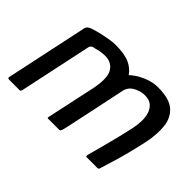

<svg xmlns="http://www.w3.org/2000/svg" viewBox="-89 -695 914 914"><g transform="rotate(45 368.5 -238.0)"><path d="M529 -405Q502 -405 474 -389.5Q446 -374 440 -343L430 -295Q417 -233 404.5 -174.5Q392 -116 383 -73Q374 -30 369 -12Q368 -8 365.5 -4Q363 0 356 0H284Q277 0 279 -7L332 -253Q342 -301 339 -335Q336 -369 312 -389Q291 -405 262 -404Q233 -403 207 -395Q200 -395 190 -390.5Q180 -386 178 -374L101 -12Q100 -8 98 -4Q96 0 92 0H21Q18 0 14.5 -1.5Q11 -3 12 -9L101 -427Q102 -433 108 -439Q114 -445 126 -449Q142 -455 167 -461Q192 -467 218 -471.5Q244 -476 261 -476Q324 -476 357 -460.5Q390 -445 408 -418Q427 -436 451 -449Q475 -462 499.5 -469Q524 -476 548 -476Q624 -476 658.5 -446Q693 -416 698.5 -365.5Q704 -315 691 -252Q680 -201 668.5 -156.5Q657 -112 645.5 -74.5Q634 -37 624 -5Q622 0 614 0H544Q539 0 538 -2.5Q537 -5 539 -14Q545 -36 555.5 -75Q566 -114 578 -161.5Q590 -209 600 -256Q605 -279 606 -305.5Q607 -332 600 -354.5Q593 -377 576.5 -391Q560 -405 529 -405Z"/></g></svg>

Font: Glory Medium
Style: Italic
Weight: 500
Italic angle: -12°
Version: Version 1.011